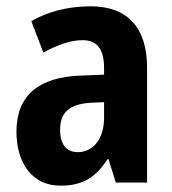

<svg xmlns="http://www.w3.org/2000/svg" viewBox="-20 -577 544 607"><path d="M267 -557C194 -557 130 -540 79 -510L117 -411C163 -436 205 -450 241 -450C286 -450 309 -423 309 -362V-341L234 -338C102 -333 32 -275 32 -161C32 -65 79 10 171 10C243 10 283 -17 320 -74H323L346 0H445V-363C445 -491 382 -557 267 -557ZM266 -252 309 -254V-205C309 -137 274 -96 226 -96C191 -96 170 -119 170 -167C170 -220 198 -248 266 -252Z"/></svg>

Font: Noto Sans Georgian Condensed Bold
Style: Regular
Weight: 700
Width: 3
Designer: Monotype Design Team, Akaki Razmadze
Foundry: Google LLC
Version: Version 2.005